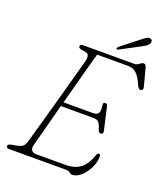

<svg xmlns="http://www.w3.org/2000/svg" viewBox="-158 -974 940 1094"><g transform="rotate(20 312.0 -426.5)"><path d="M370.5 0H20.5Q5.5 0 5.5 -13Q5.5 -23.5 23.5 -27L60.5 -34Q78.5 -37.5 90 -45.5Q101.5 -53.5 107.5 -72Q110.5 -81.5 121.5 -120.2Q132.5 -159 148.2 -215.2Q164 -271.5 181.5 -334.5Q199 -397.5 215.2 -456.5Q231.5 -515.5 243.5 -560.2Q255.5 -605 260.5 -623Q264.5 -639.5 261 -652.8Q257.5 -666 245.5 -668L215.5 -673Q198.5 -676 198.5 -687Q198.5 -700 216.5 -700H525.5Q542 -700 554.2 -710.5Q566.5 -721 577.5 -721Q590 -721 594.5 -702L622.5 -596Q625.5 -584 621.5 -578Q617.5 -572 610.5 -572Q598 -572 588.5 -594Q566 -645 545.2 -661Q524.5 -677 499.5 -677H309.5Q300 -643.5 286 -591.8Q272 -540 255.5 -478.8Q239 -417.5 222.5 -356H402.5Q425 -356 433.5 -368.8Q442 -381.5 436.5 -419Q435 -434 447.5 -434Q455 -434 458.5 -430.2Q462 -426.5 462.5 -422L494.5 -282Q497 -271.5 493 -266.2Q489 -261 483.5 -261Q470 -261 464.5 -278Q455 -312 443.8 -321.5Q432.5 -331 411.5 -331H215.5Q198.5 -267 183.8 -211Q169 -155 159 -117.2Q149 -79.5 146.5 -70Q140.5 -49 149 -37Q157.5 -25 174.5 -25H357.5Q409.5 -25 444.5 -50.8Q479.5 -76.5 500.5 -140Q504 -150 512.5 -150Q522.5 -150 522.5 -137Q522.5 -102 505.5 -67Q488.5 -32 462.5 -8.5Q436.5 15 409.5 15Q400 15 392 7.5Q384 0 370.5 0ZM509.5 -839.5Q529 -855 542 -863Q555 -871 566 -866.5Q574 -863 575.5 -854.8Q577 -846.5 571.5 -838Q566 -828.5 554.8 -821.5Q543.5 -814.5 529.5 -807L413 -745Q405 -741 401.5 -746.5Q400 -749.5 402.8 -753.2Q405.5 -757 408.5 -760Z"/></g></svg>

Font: Fraunces 9pt SuperSoft Thin
Style: Italic
Weight: 100
Italic angle: -16°
Version: Version 1.000;[0bf87f6ff]